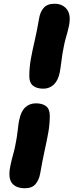

<svg xmlns="http://www.w3.org/2000/svg" viewBox="-20 -838 394 1022"><path d="M112 164Q65 164 43.5 136.5Q22 109 35 46Q38 30 42.5 12Q47 -6 52.5 -25.5Q58 -45 62 -67Q66 -86 69 -105Q72 -124 74 -141.5Q76 -159 78 -174.5Q80 -190 83 -202Q92 -246 115 -267Q138 -288 171 -288Q206 -288 225.5 -272.5Q245 -257 245 -222Q245 -176 237 -132Q229 -88 217.5 -36Q206 16 194 85Q188 119 169.5 141.5Q151 164 112 164ZM211 -366Q175 -366 155.5 -382Q136 -398 136 -432Q136 -479 144 -523Q152 -567 164 -618.5Q176 -670 188 -739Q193 -773 212 -795.5Q231 -818 270 -818Q313 -818 336 -788.5Q359 -759 347 -700Q344 -684 339 -666.5Q334 -649 328.5 -629Q323 -609 319 -587Q315 -568 312 -549Q309 -530 307 -512.5Q305 -495 302.5 -479.5Q300 -464 298 -452Q289 -409 266 -387.5Q243 -366 211 -366Z"/></svg>

Font: Shantell Sans ExtraBold
Style: Italic
Weight: 800
Italic angle: -11°
Designer: Stephen Nixon, Anya Danilova, Shantell Martin
Foundry: Arrow Type
Version: Version 1.011;[c5ecc13dd]